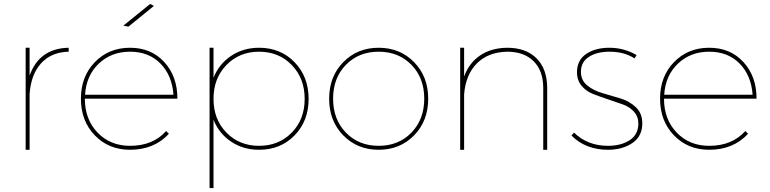

<svg xmlns="http://www.w3.org/2000/svg" viewBox="-20 -759 3902 973"><path d="M130 -376Q179 -514 328 -517V-497Q240 -495 188.5 -438.5Q137 -382 130 -283V0H110V-517H130Z M760 -729 631 -624 605 -629 741 -739ZM639 -20Q755 -20 822 -95L836 -81Q761 0 639 0Q531 0 460.5 -73Q390 -146 390 -259Q390 -371 460.5 -444Q531 -517 639 -517Q746 -517 812.5 -444.5Q879 -372 879 -259H410Q410 -154 474.5 -87Q539 -20 639 -20ZM411 -279H859Q852 -377 793 -437Q734 -497 639 -497Q544 -497 480.5 -436.5Q417 -376 411 -279Z M1293 -517Q1402 -517 1473 -443.5Q1544 -370 1544 -258Q1544 -146 1473 -73Q1402 0 1293 0Q1213 0 1151.5 -41Q1090 -82 1062 -152V194H1042V-517H1062V-365Q1090 -435 1151.5 -476Q1213 -517 1293 -517ZM1127.5 -87Q1193 -20 1293 -20Q1393 -20 1458.5 -87Q1524 -154 1524 -258Q1524 -362 1458.5 -429.5Q1393 -497 1293 -497Q1193 -497 1127.5 -429.5Q1062 -362 1062 -258Q1062 -154 1127.5 -87Z M2150 -259Q2150 -146 2078.5 -73Q2007 0 1899 0Q1791 0 1719.5 -73Q1648 -146 1648 -259Q1648 -371 1719.5 -444Q1791 -517 1899 -517Q2007 -517 2078.5 -444Q2150 -371 2150 -259ZM2065 -430.5Q2000 -497 1899 -497Q1798 -497 1733 -430.5Q1668 -364 1668 -259Q1668 -154 1733 -87Q1798 -20 1899 -20Q2000 -20 2065 -87Q2130 -154 2130 -259Q2130 -364 2065 -430.5Z M2550 -517Q2646 -517 2699.5 -463Q2753 -409 2753 -313V0H2733V-313Q2733 -400 2684.5 -448.5Q2636 -497 2550 -497Q2454 -495 2397 -438Q2340 -381 2332 -281V0H2312V-517H2332V-371Q2357 -440 2413 -478Q2469 -516 2550 -517Z M3196 -463Q3143 -497 3069 -497Q3005 -497 2964.5 -471Q2924 -445 2924 -395Q2924 -352 2956 -326Q2988 -300 3033.5 -287Q3079 -274 3125 -260Q3171 -246 3203 -215Q3235 -184 3235 -134Q3235 -68 3184.5 -34Q3134 0 3061 0Q2948 0 2876 -72L2889 -87Q2958 -20 3061 -20Q3126 -20 3169.5 -47.5Q3213 -75 3215 -129Q3216 -166 3194 -191.5Q3172 -217 3137 -229.5Q3102 -242 3061.5 -255.5Q3021 -269 2986 -282.5Q2951 -296 2927.5 -324Q2904 -352 2904 -393Q2904 -454 2950.5 -485.5Q2997 -517 3068 -517Q3142 -517 3206 -480Z M3574 -20Q3690 -20 3757 -95L3771 -81Q3696 0 3574 0Q3466 0 3395.5 -73Q3325 -146 3325 -259Q3325 -371 3395.5 -444Q3466 -517 3574 -517Q3681 -517 3747.5 -444.5Q3814 -372 3814 -259H3345Q3345 -154 3409.5 -87Q3474 -20 3574 -20ZM3346 -279H3794Q3787 -377 3728 -437Q3669 -497 3574 -497Q3479 -497 3415.5 -436.5Q3352 -376 3346 -279Z"/></svg>

Font: Montserrat arm Thin
Style: Regular
Weight: 250
Designer: Julieta Ulanovsky
Foundry: Julieta Ulanovsky
Version: Version 6.000;PS 006.000;hotconv 1.0.88;makeotf.lib2.5.64775